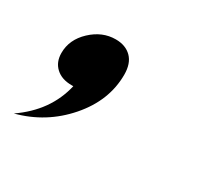

<svg xmlns="http://www.w3.org/2000/svg" viewBox="-77 -193 395 385"><g transform="rotate(30 121.0 -0.5)"><path d="M144 -63Q144 -3 100 47.5Q56 98 -9 115Q52 73 67 8H63Q40 8 26.5 -4.5Q13 -17 13 -38Q13 -69 38 -92.5Q63 -116 94 -116Q117 -116 130.5 -102.5Q144 -89 144 -63Z"/></g></svg>

Font: Srisakdi
Style: Bold
Weight: 700
Designer: Cadson Demak Co.,Ltd.
Foundry: Cadson Demak Co.,Ltd.
Version: Version 1.000